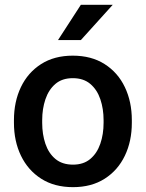

<svg xmlns="http://www.w3.org/2000/svg" viewBox="-20 -770 607 800"><path d="M38.1 -258.3V-269.5Q38.1 -346.2 67.1 -407Q96.2 -467.8 151.1 -502.9Q206.1 -538.1 283.2 -538.1Q360.8 -538.1 416 -502.9Q471.2 -467.8 500.2 -407Q529.3 -346.2 529.3 -269.5V-258.3Q529.3 -181.6 500.2 -121.1Q471.2 -60.5 416.3 -25.4Q361.3 9.8 284.2 9.8Q206.5 9.8 151.6 -25.4Q96.7 -60.5 67.4 -121.1Q38.1 -181.6 38.1 -258.3ZM155.8 -269.5V-258.3Q155.8 -210.4 169.2 -170.9Q182.6 -131.3 210.9 -107.7Q239.3 -84 284.2 -84Q328.1 -84 356.2 -107.7Q384.3 -131.3 397.9 -170.9Q411.6 -210.4 411.6 -258.3V-269.5Q411.6 -316.4 398.2 -356.2Q384.8 -396 356.4 -420.2Q328.1 -444.3 283.2 -444.3Q238.8 -444.3 210.7 -420.2Q182.6 -396 169.2 -356.2Q155.8 -316.4 155.8 -269.5ZM221.7 -603 316.9 -750H449.7L316.9 -603Z"/></svg>

Font: Vazirmatn RD UI FD Medium
Style: Regular
Weight: 500
Designer: Saber Rastikerdar
Foundry: Saber Rastikerdar
Version: Version 33.003